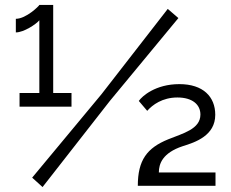

<svg xmlns="http://www.w3.org/2000/svg" viewBox="-20 -751 932 776"><path d="M851 0V-54H622C622 -89 637 -133 718 -160C770 -176 850 -203 850 -287C850 -360 801 -411 705 -411C608 -411 554 -362 541 -343L575 -303C596 -327 636 -357 697 -357C758 -357 790 -328 790 -288C790 -229 719 -212 660 -188C574 -153 537 -104 537 0ZM195 -375V-731H139C139 -728 86 -675 44 -675V-620C76 -620 126 -653 139 -669V-375H59V-320H269V-375ZM152 5 424 -343 701 -678 658 -715 390 -370 110 -33Z"/></svg>

Font: Raleway Med
Style: Regular
Weight: 500
Designer: Matt McInerney, Pablo Impallari, Rodrigo Fuenzalida
Foundry: Matt McInerney, Pablo Impallari, Rodrigo Fuenzalida
Version: Version 3.00 July 28, 2015